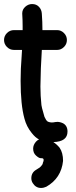

<svg xmlns="http://www.w3.org/2000/svg" viewBox="-21 -682 376 950"><path d="M172 8Q153 -2 136 -24Q110 -56 100 -95Q81 -163 81 -282Q81 -342 86 -402L88 -435H48Q28 -435 13.5 -449.5Q-1 -464 -1 -484Q-1 -504 13.5 -518.5Q28 -533 48 -533H91V-553Q91 -583 89 -614V-616Q89 -635 104 -648.5Q119 -662 138 -662Q159 -662 172 -648Q185 -634 186 -614Q189 -573 189 -533H262Q281 -533 295.5 -518.5Q310 -504 310 -484Q310 -464 295.5 -449.5Q281 -435 262 -435H186Q180 -345 179 -254Q179 -208 184 -162L187 -147L199 -104L208 -87Q211 -85 212.5 -83.5Q214 -82 214 -81L216 -80Q226 -76 235 -76Q239 -76 243 -76.5Q247 -77 252 -78Q257 -79 263 -79Q276 -79 291 -72Q313 -60 313 -31Q313 19 243 21Q260 32 274 49Q291 74 291 114Q282 200 208 242Q195 248 182 248Q156 248 141 224Q134 213 134 200Q134 172 158 158L172 149Q174 149 182.5 140Q191 131 191 124Q195 115 195 110Q195 102 188 101Q187 101 179 100.5Q171 100 157 87.5Q143 75 143 53Q143 35 157 19Q163 12 172 8Z"/></svg>

Font: Bad Comic
Style: Regular
Weight: 400
Designer: GGBotNet
Foundry: f0n7
Version: 0.9